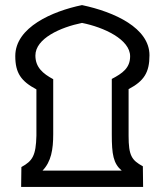

<svg xmlns="http://www.w3.org/2000/svg" viewBox="-20 -734 648 754"><path d="M63 0H542L541 -81C497 -105 485 -123 485 -201V-384C546 -416 567 -450 567 -517C567 -624 430 -687 302 -714C186 -690 40 -627 40 -514C40 -447 63 -415 123 -383V-201C121 -123 108 -102 64 -78ZM147 -64C181 -99 189 -147 189 -207V-423C148 -445 119 -470 119 -516C119 -583 218 -627 302 -644C388 -627 491 -579 491 -513C491 -467 461 -446 419 -424V-206C419 -128 425 -92 458 -64Z"/></svg>

Font: Noto Sans Arabic UI SmCn Md
Style: Regular
Weight: 500
Width: 4
Designer: Monotype Design Team, Nadine Chahine and Nizar Qandah
Foundry: Monotype Imaging Inc.
Version: Version 2.010